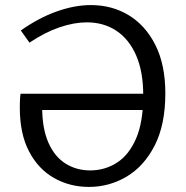

<svg xmlns="http://www.w3.org/2000/svg" viewBox="-20 -727 732 756"><path d="M330 9Q255 9 193 -26Q131 -61 94.5 -130.5Q58 -200 58 -303Q58 -315 58.5 -330Q59 -345 61 -358H583V-294H133L146 -306Q146 -221 170.5 -165.5Q195 -110 238 -83Q281 -56 335 -56Q393 -56 440.5 -86.5Q488 -117 516 -182Q544 -247 544 -351Q544 -445 516 -509Q488 -573 438 -606Q388 -639 322 -639Q272 -639 214.5 -619.5Q157 -600 96 -559L62 -607Q133 -657 203.5 -682Q274 -707 338 -707Q421 -707 487 -667Q553 -627 592 -549.5Q631 -472 631 -359Q631 -236 589 -154Q547 -72 478.5 -31.5Q410 9 330 9Z"/></svg>

Font: Pack4
Style: Regular
Weight: 400
Version: Version 2.002